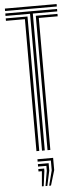

<svg xmlns="http://www.w3.org/2000/svg" viewBox="-65 -833 426 1061"><g transform="rotate(-5 148.5 -302.0)"><path d="M4.8 -786.5V-800H291.8V-786.5ZM140.8 0V-759.2H4.8V-772.8H291.8V-759.2H156.2V0ZM110 0V-732H4.8V-745.5H125.5V0ZM171.5 0V-745.5H291.8V-732H187V0ZM163.2 196.5 184.8 113V58.5H111.5V45H198.5V113L173.5 196.5ZM143 196.5 157.5 113V85.8H111.5V72.2H171.2V113L153.2 196.5ZM123 196.5 130.2 113H111.5V99.5H144V113L133 196.5Z"/></g></svg>

Font: Big Shoulders Inline Display Medium
Style: Regular
Weight: 500
Designer: Patric King
Foundry: XO Type Co
Version: Version 1.000